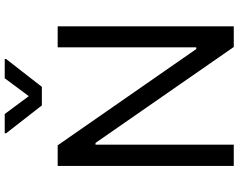

<svg xmlns="http://www.w3.org/2000/svg" viewBox="-116 -870 986 793"><g transform="rotate(-90 376.5 -473.0)"><path d="M664.8 0H579.5L183.2 -571H176.1V0H88.1V-727.3H173.3L571 -154.8H578.1V-727.3H664.8ZM414.8 -792.6H338.1L223 -940.3V-946H302.6L376.4 -846.6L450.3 -946H529.8V-940.3Z"/></g></svg>

Font: Linik Sans
Style: Regular
Weight: 400
Designer: Rasmus Andersson (font), Marc Monis (original base), Kil Hyung-jin (Pretendard portions), Cristiano Sobral (main changes
Foundry: rsms
Version: Version 3.018;May 31, 2022;FontCreator 14.0.0.2814 64-bit; t